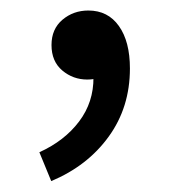

<svg xmlns="http://www.w3.org/2000/svg" viewBox="-20 -146 318 356"><path d="M75 189.8 53 136.3Q99.7 115.1 126.7 79.2Q153.7 43.4 153.3 -2.7L143.4 -84.9L187.8 -18Q178.4 -7 166.7 -2.7Q155 1.5 141.8 1.5Q115.5 1.5 95.5 -15.3Q75.5 -32.2 75.5 -62.5Q75.5 -92.2 95.8 -109.4Q116.1 -126.5 143.8 -126.5Q180.2 -126.5 200.5 -97.7Q220.9 -69 220.9 -19Q220.9 53 181.6 107.2Q142.4 161.5 75 189.8Z"/></svg>

Font: Noto Sans TC Thin
Style: Regular
Weight: 100
Designer: Ryoko NISHIZUKA 西塚涼子 (kana, bopomofo & ideographs); Paul D. Hunt (Latin, Greek & Cyrillic); Sandoll Communications 산돌커뮤니
Foundry: Adobe
Version: Version 2.004-H2;hotconv 1.0.118;makeotfexe 2.5.65603